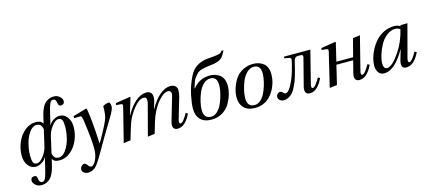

<svg xmlns="http://www.w3.org/2000/svg" viewBox="-68 -1399 5090 2289"><g transform="rotate(-15 2476.5 -254.0)"><path d="M84 -159Q84 -244 118 -323Q152 -402 213 -452Q274 -502 346 -502Q379 -502 399 -494Q419 -486 435 -463H437Q443 -491 444 -497L452 -532Q460 -566 467 -589.5Q474 -613 489 -644.5Q504 -676 522 -695Q540 -714 569.5 -728Q599 -742 636 -742Q678 -742 707.5 -715Q737 -688 737 -660Q737 -616 688 -616Q679 -616 670.5 -623Q662 -630 661 -639Q656 -680 645.5 -693.5Q635 -707 612 -707Q591 -707 575.5 -673Q560 -639 541 -555L524 -481L509 -420H511Q529 -456 567.5 -479Q606 -502 640 -502Q697 -502 734.5 -454Q772 -406 772 -331Q772 -246 738 -167Q704 -88 643 -38Q582 12 510 12Q477 12 457 4Q437 -4 421 -27H419Q413 1 412 7L406 32Q398 66 391 89.5Q384 113 369 144.5Q354 176 336 195Q318 214 288.5 228Q259 242 222 242Q180 242 150.5 215Q121 188 121 160Q121 116 170 116Q179 116 187.5 123Q196 130 197 139Q202 180 212.5 193.5Q223 207 246 207Q267 207 282.5 173Q298 139 317 55L332 -9L347 -70H345Q327 -34 288.5 -11Q250 12 216 12Q159 12 121.5 -36Q84 -84 84 -159ZM181 -131Q181 -77 192 -50Q203 -23 239 -23Q274 -23 316.5 -77Q359 -131 373 -187L421 -396Q413 -435 396 -451Q379 -467 349 -467Q299 -467 259 -410Q219 -353 200 -277Q181 -201 181 -131ZM435 -94Q443 -55 460 -39Q477 -23 507 -23Q557 -23 597 -80Q637 -137 656 -213Q675 -289 675 -359Q675 -413 664 -440Q653 -467 617 -467Q582 -467 539.5 -413Q497 -359 483 -303Z M727 187Q727 165 743 146.5Q759 128 778 127Q795 127 813 151Q836 182 854 182Q869 182 886.5 162.5Q904 143 918 111Q942 53 942 -13Q942 -129 909 -363Q903 -404 896.5 -418Q890 -432 874 -431L806 -429L803 -454L971 -502L979 -498Q1005 -361 1019 -61H1022Q1144 -271 1163 -339Q1178 -393 1176 -477Q1213 -502 1254 -502Q1258 -502 1262 -495.5Q1266 -489 1269 -475.5Q1272 -462 1272 -446Q1272 -438 1269 -426.5Q1266 -415 1258 -398.5Q1250 -382 1243 -368.5Q1236 -355 1222.5 -332Q1209 -309 1201 -295.5Q1193 -282 1176 -254.5Q1159 -227 1152 -215Q1124 -170 1094.5 -119Q1065 -68 1039.5 -24Q1014 20 1010 27Q977 84 961.5 109.5Q946 135 923.5 167Q901 199 884.5 211.5Q868 224 846.5 233Q825 242 800 242Q768 242 747.5 225Q727 208 727 187Z M1298 12 1401 -397Q1408 -421 1406 -432.5Q1404 -444 1387 -445L1326 -450L1332 -474L1513 -502L1518 -497L1455 -290H1458Q1511 -387 1578 -444.5Q1645 -502 1712 -502Q1764 -502 1779.5 -463.5Q1795 -425 1772 -353L1752 -290H1756Q1811 -389 1877 -445.5Q1943 -502 2009 -502Q2049 -502 2070 -482Q2091 -462 2091.5 -429.5Q2092 -397 2082 -357L2005 -95Q1990 -40 2015 -40Q2034 -40 2060 -75Q2086 -110 2105 -146L2129 -132Q2101 -69 2059 -28.5Q2017 12 1966 12Q1928 12 1914.5 -14Q1901 -40 1914 -86L2000 -380Q2010 -412 2000.5 -431Q1991 -450 1966 -450Q1927 -450 1882.5 -409Q1838 -368 1806.5 -319Q1775 -270 1754 -221Q1729 -163 1683 0L1596 12L1622 -86L1696 -366Q1718 -450 1666 -450Q1610 -450 1546 -371Q1482 -292 1451 -213Q1432 -164 1385 0Z M2201 -169Q2201 -232 2222.5 -337Q2244 -442 2298 -553Q2365 -692 2540 -704Q2630 -710 2663 -718Q2696 -726 2707 -750H2733Q2699 -674 2660 -650.5Q2621 -627 2550 -619Q2470 -610 2433.5 -600Q2397 -590 2375.5 -572.5Q2354 -555 2325 -513Q2308 -489 2282 -400L2286 -399Q2368 -502 2495 -502Q2528 -502 2557.5 -493.5Q2587 -485 2614.5 -466.5Q2642 -448 2658 -412Q2674 -376 2674 -327Q2674 -280 2658.5 -225.5Q2643 -171 2611.5 -116Q2580 -61 2521 -24.5Q2462 12 2385 12Q2294 12 2247.5 -37Q2201 -86 2201 -169ZM2298 -129Q2298 -23 2388 -23Q2427 -23 2460 -51.5Q2493 -80 2514 -121.5Q2535 -163 2550 -212Q2565 -261 2571 -299.5Q2577 -338 2577 -362Q2577 -467 2494 -467Q2447 -467 2408 -430Q2369 -393 2346 -338Q2323 -283 2310.5 -227.5Q2298 -172 2298 -129Z M2738 -169Q2738 -199 2745.5 -237Q2753 -275 2773.5 -323Q2794 -371 2825.5 -410Q2857 -449 2911 -475.5Q2965 -502 3032 -502Q3065 -502 3094.5 -493.5Q3124 -485 3151.5 -466.5Q3179 -448 3195 -412Q3211 -376 3211 -327Q3211 -215 3148 -116Q3067 12 2922 12Q2831 12 2784.5 -37Q2738 -86 2738 -169ZM2835 -129Q2835 -23 2925 -23Q2964 -23 2997 -51.5Q3030 -80 3051 -121.5Q3072 -163 3087 -212Q3102 -261 3108 -299.5Q3114 -338 3114 -362Q3114 -467 3031 -467Q2984 -467 2945 -430Q2906 -393 2883 -338Q2860 -283 2847.5 -227.5Q2835 -172 2835 -129Z M3256 -96Q3274 -96 3289 -79Q3304 -62 3316 -62Q3363 -62 3423 -203Q3440 -243 3456.5 -298.5Q3473 -354 3481 -390L3488 -425Q3495 -454 3465 -460L3407 -470L3412 -490H3736L3636 -95Q3622 -40 3646 -40Q3665 -40 3691 -75Q3717 -110 3736 -146L3760 -132Q3732 -69 3690.5 -28.5Q3649 12 3598 12Q3559 12 3546.5 -14.5Q3534 -41 3546 -86L3633 -424Q3640 -455 3608 -455H3573Q3548 -455 3536.5 -440.5Q3525 -426 3517 -392Q3505 -341 3498 -312.5Q3491 -284 3476.5 -235Q3462 -186 3450 -157Q3438 -128 3419 -92Q3400 -56 3380 -36Q3360 -16 3333.5 -2Q3307 12 3277 12Q3248 12 3228 -4.5Q3208 -21 3208 -43Q3208 -65 3221.5 -80.5Q3235 -96 3256 -96Z M3841 12 3938 -395Q3946 -424 3943 -433.5Q3940 -443 3918 -445L3863 -451L3869 -474L4047 -502L4052 -497L3998 -270H4205L4262 -490L4351 -502L4248 -95Q4233 -40 4258 -40Q4277 -40 4303 -75Q4329 -110 4348 -146L4372 -132Q4344 -69 4302.5 -28.5Q4261 12 4210 12Q4171 12 4158.5 -14.5Q4146 -41 4158 -86L4196 -235H3989L3933 0Z M4421 -107Q4421 -148 4434.5 -198.5Q4448 -249 4477 -303Q4506 -357 4546 -401Q4586 -445 4645.5 -473.5Q4705 -502 4773 -502Q4816 -502 4846 -481L4851 -494H4935L4829 -95Q4814 -40 4839 -40Q4858 -40 4884 -75Q4910 -110 4929 -146L4953 -132Q4925 -69 4882.5 -28.5Q4840 12 4787 12Q4710 12 4743 -100L4777 -214H4775Q4646 12 4517 12Q4469 12 4445 -22.5Q4421 -57 4421 -107ZM4520 -110Q4520 -40 4564 -40Q4629 -40 4729 -192Q4801 -300 4836 -445Q4812 -467 4775 -467Q4720 -467 4669.5 -427Q4619 -387 4588 -329.5Q4557 -272 4538.5 -212.5Q4520 -153 4520 -110Z"/></g></svg>

Font: Lingua Franca
Style: Italic
Weight: 400
Italic angle: -13°
Version: Version 1.19